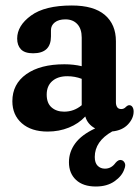

<svg xmlns="http://www.w3.org/2000/svg" viewBox="-20 -469 508 699"><path d="M25 -100.5Q25 -163 75.8 -199Q126.5 -235 214.5 -235Q248 -235 277.5 -228V-332Q277.5 -364 261.5 -381.2Q245.5 -398.5 218 -398.5Q193.5 -398.5 179.5 -387.5Q165.5 -376.5 165.5 -359V-336.5Q165.5 -275 100.5 -275Q70 -275 56.2 -289.5Q42.5 -304 42.5 -328.5Q42.5 -375.5 92.8 -412.2Q143 -449 241.5 -449Q321.5 -449 361.8 -414.5Q402 -380 402 -319V-96Q402 -86 406.5 -79Q411 -72 421.5 -72Q432 -72 439 -80.5Q445 -86 450.5 -86Q458 -86 462.2 -79.5Q466.5 -73 466.5 -63Q466.5 -38 445.8 -16Q425 6 388.5 9.5Q325 45.5 325 102.5Q325 124 335.5 134.5Q346 145 362 145Q385.5 145 400.5 124Q412 110.5 422.5 114Q429.5 115.5 434 124Q438.5 132.5 432.5 147Q424.5 171.5 397.2 190.8Q370 210 329 210Q282.5 210 256.8 186Q231 162 231 121.5Q231 84 254 52.8Q277 21.5 326.5 -1.5Q298.5 -16.5 290.5 -45Q266.5 -19 230.8 -4.5Q195 10 153.5 10Q94 10 59.5 -20.2Q25 -50.5 25 -100.5ZM150 -124.5Q150 -93.5 167.8 -78Q185.5 -62.5 213.5 -62.5Q249.5 -62.5 277.5 -86V-182Q252.5 -191.5 225 -191.5Q190.5 -191.5 170.2 -173.8Q150 -156 150 -124.5Z"/></svg>

Font: Fraunces 144pt SuperSoft SemiBold
Style: Regular
Weight: 600
Version: Version 1.000;[b76b70a41]